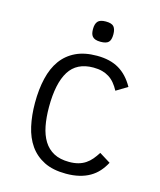

<svg xmlns="http://www.w3.org/2000/svg" viewBox="-107 -761 709 853"><g transform="rotate(15 248.0 -334.5)"><path d="M452.1 -82Q439.9 -59.1 423.8 -41Q407.7 -22.9 386.2 -10.5Q364.7 2 337.6 8.5Q310.5 15.1 276.9 15.1Q216.8 15.1 176 -5.4Q135.3 -25.9 110.1 -61.8Q85 -97.7 74 -147Q63 -196.3 63 -253.9Q63 -316.4 75 -366.9Q86.9 -417.5 112.5 -452.9Q138.2 -488.3 178.5 -507.6Q218.8 -526.9 275.9 -526.9Q336.4 -526.9 377.2 -502.9Q418 -479 445.8 -429.2L394 -397.9Q383.8 -417 372.1 -430.9Q360.4 -444.8 345.9 -453.9Q331.5 -462.9 314 -467.5Q296.4 -472.2 273.9 -472.2Q197.3 -472.2 162.6 -416.5Q127.9 -360.8 127.9 -252Q127.9 -204.1 135.5 -165Q143.1 -126 160.4 -97.9Q177.7 -69.8 206.3 -54.4Q234.9 -39.1 276.9 -39.1Q300.8 -39.1 319.1 -44.2Q337.4 -49.3 352.1 -59.1Q366.7 -68.8 378.4 -82.8Q390.1 -96.7 400.9 -113.8ZM320.8 -637.2Q320.8 -611.3 310.3 -601.1Q299.8 -590.8 273.9 -590.8Q259.8 -590.8 250.5 -594Q241.2 -597.2 236.1 -603.3Q231 -609.4 229 -617.9Q227.1 -626.5 227.1 -637.2Q227.1 -660.6 237.3 -672.4Q247.6 -684.1 273.9 -684.1Q301.3 -684.1 311 -672.6Q320.8 -661.1 320.8 -637.2Z"/></g></svg>

Font: Clear Sans Light
Style: Regular
Weight: 300
Foundry: Intel Corporation
Version: Version 1.00